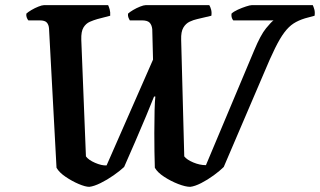

<svg xmlns="http://www.w3.org/2000/svg" viewBox="-20 -724 1240 744"><path d="M326 0Q311 0 285 -11Q259 -22 234 -39Q209 -56 199 -74L170 -613Q169 -628 161.5 -636.5Q154 -645 134 -645H90Q87 -648 84 -655Q81 -662 82 -671Q88 -677 101.5 -685Q115 -693 129 -698.5Q143 -704 150 -704H399Q402 -698 405 -687.5Q408 -677 407 -663L357 -650Q343 -646 328 -639.5Q313 -633 303.5 -617.5Q294 -602 295 -570L313 -118Q323 -104 348.5 -93Q374 -82 393 -83L573 -493L570 -611Q568 -628 559.5 -636.5Q551 -645 530 -645H483Q481 -648 478 -655Q475 -662 476 -671Q482 -677 495.5 -685Q509 -693 523 -698.5Q537 -704 544 -704H791Q795 -698 798 -687Q801 -676 799 -663L744 -650Q730 -647 715 -640Q700 -633 690.5 -617Q681 -601 682 -570L694 -118Q704 -105 729 -94.5Q754 -84 778 -84L965 -529Q990 -589 1011 -614.5Q1032 -640 1040 -645H884Q881 -648 878.5 -654.5Q876 -661 877 -671Q885 -679 901.5 -686.5Q918 -694 933.5 -699Q949 -704 955 -704H1192Q1195 -698 1198 -687.5Q1201 -677 1199 -663L1162 -653Q1136 -645 1117.5 -633Q1099 -621 1082 -598.5Q1065 -576 1046 -537.5Q1027 -499 1002 -439L847 -77Q832 -62 808 -44.5Q784 -27 759.5 -14.5Q735 -2 717 0Q699 0 670.5 -11Q642 -22 616 -39Q590 -56 580 -74Q579 -100 578.5 -136.5Q578 -173 578 -208Q578 -258 579 -296Q580 -334 582 -350H577Q565 -320 546 -274Q527 -228 504.5 -176.5Q482 -125 461 -77Q445 -62 420 -44.5Q395 -27 369.5 -14.5Q344 -2 326 0Z"/></svg>

Font: Texturina 72pt 72pt Regular
Style: Bold Italic
Weight: 700
Italic angle: -11°
Designer: Guillermo Torres Carreño
Foundry: Omnibus-Type
Version: Version 1.002; ttfautohint (v1.8.3)